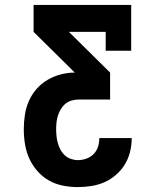

<svg xmlns="http://www.w3.org/2000/svg" viewBox="-20 -540 640 783"><path d="M297 223Q267 223 236.5 217Q206 211 179.5 196Q153 181 132.5 157.5Q112 134 99.5 106.5Q87 79 82 48.5Q77 18 77 -13Q77 -42 81.5 -71.5Q86 -101 97.5 -127.5Q109 -154 128.5 -176.5Q148 -199 173.5 -214Q199 -229 227.5 -236.5Q256 -244 285 -244L117 -410V-520H515V-333H411V-410H261L429 -244V-134H300Q286 -134 272 -130Q258 -126 247 -117Q236 -108 228.5 -95.5Q221 -83 216.5 -69.5Q212 -56 210.5 -41.5Q209 -27 209 -13Q209 1 210.5 15.5Q212 30 216 44Q220 58 227 71Q234 84 244.5 93.5Q255 103 269 108Q283 113 297 113Q315 113 332 107Q349 101 361.5 88.5Q374 76 379.5 59Q385 42 385 24V23H517V25Q517 53 510 80.5Q503 108 488.5 131.5Q474 155 452.5 173.5Q431 192 406 203Q381 214 353 218.5Q325 223 297 223Z"/></svg>

Font: Iosevka HT Extrabold Extended
Style: Regular
Weight: 800
Width: 7
Monospace: yes
Designer: Belleve Invis
Foundry: Belleve Invis
Version: Version 32.3.0; ttfautohint (v1.8.4)